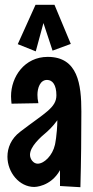

<svg xmlns="http://www.w3.org/2000/svg" viewBox="-20 -776 387 800"><path d="M319 -311C319 -424 305 -539 179 -539C82 -539 26 -456 26 -375C26 -365 27 -355 28 -344L140 -346C137 -359 136 -371 136 -381C136 -409 147 -443 176 -443C199 -443 215 -422 215 -379C215 -327 167 -306 64 -227C26 -198 11 -160 11 -123C11 -58 60 3 123 3C123 3 191 3 230 -67V-1L315 4C318 -107 319 -209 319 -311ZM209 -173C199 -128 164 -94 137 -94C119 -94 105 -113 105 -131C105 -165 147 -203 177 -228C177 -228 199 -247 219 -275C218 -213 209 -173 209 -173ZM275 -593 207 -756H128L54 -592L129 -562L161 -680L199 -565L275 -593Z"/></svg>

Font: Mouse Memoirs
Style: Regular
Weight: 400
Designer: Astigmatic (AOETI)
Foundry: Astigmatic (AOETI)
Version: Version 1.000